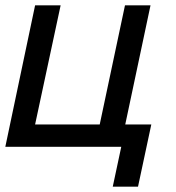

<svg xmlns="http://www.w3.org/2000/svg" viewBox="-42 -552 662 722"><path d="M382 150 414 0H-22L90 -532H186L90 -84H333L428 -532H524L429 -84H432H527L477 150Z"/></svg>

Font: Geist Mono Medium
Style: Italic
Weight: 500
Italic angle: -12°
Monospace: yes
Designer: Basement.studio, Andrés Briganti, Mateo Zaragoza
Foundry: Basement.studio, Vercel, Andrés Briganti, Guido Ferreyra, Mateo Zaragoza
Version: Version 1.500; ttfautohint (v1.8.4.7-5d5b)